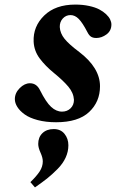

<svg xmlns="http://www.w3.org/2000/svg" viewBox="-20 -522 507 839"><path d="M112.8 273.9Q139.6 248 153.3 227.1Q167 206.1 167 183.1Q167 167 157 145Q147 123 147 106.9Q147 77.6 165.5 59.8Q184.1 42 214.8 42Q245.1 42 262 63Q278.8 84 278.8 112.8Q278.8 140.6 266.8 166.7Q254.9 192.9 231.2 216.8Q207.5 240.7 186.3 257.6Q165 274.4 132.8 296.9ZM44.9 -88.9Q44.9 -115.7 66.2 -137Q87.4 -158.2 110.8 -158.2Q140.1 -158.2 154.8 -127.9Q181.2 -75.2 203.6 -54.7Q226.1 -34.2 251 -34.2Q273.4 -34.2 288.3 -48.6Q303.2 -63 303.2 -85.9Q301.3 -116.2 278.8 -143.1Q256.3 -169.9 216.8 -202.1Q177.7 -233.9 153.3 -266.8Q128.9 -299.8 127 -339.8Q124 -406.2 173.1 -454.1Q222.2 -502 309.1 -502Q341.3 -502 368.7 -496.1Q396 -490.2 413.6 -481Q431.2 -471.7 443.6 -460Q456.1 -448.2 461.4 -436.8Q466.8 -425.3 466.8 -415Q466.8 -387.7 445.6 -371.8Q424.3 -356 400.9 -356Q386.7 -356 377.9 -361.6Q369.1 -367.2 361.8 -381.8Q340.8 -422.4 324.2 -439.2Q307.6 -456.1 288.1 -456.1Q268.1 -456.1 254.4 -441.2Q240.7 -426.3 241.2 -403.8Q242.7 -376.5 262.2 -352.3Q281.7 -328.1 326.2 -294.9Q417 -225.6 417 -145Q417 -77.1 369.4 -32.5Q321.8 12.2 225.1 12.2Q180.2 12.2 144.5 2.7Q108.9 -6.8 87.9 -22Q66.9 -37.1 55.9 -54.4Q44.9 -71.8 44.9 -88.9Z"/></svg>

Font: Linguistics Pro
Style: Bold Italic
Weight: 700
Italic angle: -12°
Designer: Stefan Peev, Context Ltd
Foundry: Stefan Peev, Context Ltd
Version: Version 001.000